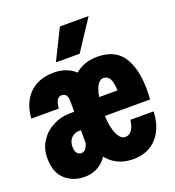

<svg xmlns="http://www.w3.org/2000/svg" viewBox="-143 -901 936 1025"><g transform="rotate(-20 325.0 -388.0)"><path d="M229 -119V-392Q229 -418 220 -429Q211 -440 196 -440Q185 -440 176.5 -433Q168 -426 163.5 -412Q159 -398 157 -378H1Q5 -437 29.5 -479.5Q54 -522 96.5 -545Q139 -568 197 -568Q279 -568 327.5 -514Q376 -460 376 -362V-119ZM163 12Q99 12 54 -28Q9 -68 9 -151Q9 -204 36 -245.5Q63 -287 108 -310.5Q153 -334 206 -334H241L239 -229H215Q193 -229 174.5 -211Q156 -193 156 -161Q156 -139 165 -126Q174 -113 190 -113Q213 -113 225.5 -144.5Q238 -176 236 -247L321 -159Q315 -74 271.5 -31Q228 12 163 12ZM440 12Q340 12 284.5 -65.5Q229 -143 229 -278Q229 -414 286.5 -491Q344 -568 444 -568Q554 -568 598.5 -485Q643 -402 632 -257H357L359 -362H485Q484 -405 472.5 -427.5Q461 -450 437 -450Q408 -450 391.5 -404.5Q375 -359 375 -271Q375 -228 383 -192Q391 -156 405.5 -135Q420 -114 439 -114Q465 -114 478.5 -135.5Q492 -157 496 -191H628Q624 -97 574 -42.5Q524 12 440 12ZM227 -615 313 -788H476L362 -615Z"/></g></svg>

Font: Azeret Mono Thin
Style: Regular
Weight: 100
Designer: Martin Vácha
Foundry: Displaay
Version: Version 1.002